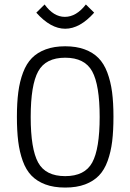

<svg xmlns="http://www.w3.org/2000/svg" viewBox="-20 -845 591 870"><path d="M369.1 -824.7 406.7 -787.6Q341.8 -714.8 275.4 -714.8Q209.5 -714.8 144.5 -787.6L182.1 -824.7Q222.7 -768.6 273.9 -768.6Q325.7 -768.6 369.1 -824.7ZM494.1 -316.4Q494.1 -252.4 488.3 -204.6Q482.4 -156.7 467.8 -116Q453.1 -75.2 428.5 -49.6Q403.8 -23.9 365.7 -9.5Q327.6 4.9 275.4 4.9Q223.1 4.9 185.1 -9.5Q147 -23.9 122.3 -49.6Q97.7 -75.2 83 -116Q68.4 -156.7 62.5 -204.6Q56.6 -252.4 56.6 -316.4Q56.6 -379.9 63 -428Q69.3 -476.1 84.5 -516.4Q99.6 -556.6 124.5 -582Q149.4 -607.4 187.3 -621.3Q225.1 -635.3 275.4 -635.3Q325.7 -635.3 363.5 -621.3Q401.4 -607.4 426.3 -582Q451.2 -556.6 466.3 -516.4Q481.4 -476.1 487.8 -428Q494.1 -379.9 494.1 -316.4ZM431.6 -314.9Q431.6 -460 397.7 -521.7Q363.8 -583.5 275.4 -583.5Q187 -583.5 153.1 -521.7Q119.1 -460 119.1 -314.9Q119.1 -170.4 152.8 -108.6Q186.5 -46.9 275.4 -46.9Q364.3 -46.9 397.9 -108.6Q431.6 -170.4 431.6 -314.9Z"/></svg>

Font: Anaheim
Style: Regular
Weight: 400
Designer: vernon adams
Foundry: vernon adams
Version: Version 1.002; ttfautohint (v0.93.5-3d13) -l 8 -r 50 -G 200 